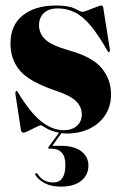

<svg xmlns="http://www.w3.org/2000/svg" viewBox="-20 -474 446 696"><path d="M210.5 -2Q241 -2 258.8 -17.8Q276.5 -33.5 276.5 -59Q276.5 -86.5 256 -107Q235.5 -127.5 180 -146Q86.5 -177.5 52.2 -218Q18 -258.5 18 -316Q18 -383 62.8 -418.5Q107.5 -454 183 -454Q229.5 -454 251.5 -442.5Q273.5 -431 278.5 -431Q284 -431 298.8 -436.8Q313.5 -442.5 328 -448.2Q342.5 -454 347 -454Q353 -454 354 -448L378 -296Q379.5 -287 376 -285.5Q373 -284 370.5 -288Q337 -347.5 308.2 -381.5Q279.5 -415.5 250.8 -429.5Q222 -443.5 189.5 -443.5Q156.5 -443.5 139 -426.8Q121.5 -410 121.5 -382.5Q121.5 -353 143.8 -331.2Q166 -309.5 233 -290.5Q316 -267 349.2 -226.2Q382.5 -185.5 382.5 -132Q382.5 -88.5 361.2 -56.5Q340 -24.5 303.8 -7.2Q267.5 10 223 10Q213 10 203 8.5L169.5 54.5H200Q249 54.5 274.8 74.5Q300.5 94.5 300.5 126Q300.5 160.5 274.2 181.5Q248 202.5 201.5 202.5Q165.5 202.5 142 190Q118.5 177.5 108.5 160.5Q106 156.5 109.5 154.5Q112.5 152 117 157.5Q136.5 187.5 173 187.5Q217 187.5 217 123.5Q217 65 165.5 65H159.5Q152 65 156.5 58L194 7Q165 1.5 148 -9.2Q131 -20 127.5 -20Q124 -20 110.8 -13.2Q97.5 -6.5 83.8 0.2Q70 7 65 7Q57 7 55.5 -5L36 -132Q35 -142 39 -144.5Q40 -145.5 44 -141Q88.5 -66.5 129.2 -34.2Q170 -2 210.5 -2Z"/></svg>

Font: Fraunces 144pt
Style: Bold
Weight: 700
Version: Version 1.000;[b76b70a41]